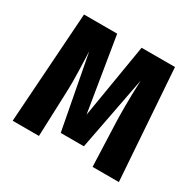

<svg xmlns="http://www.w3.org/2000/svg" viewBox="-122 -664 811 797"><g transform="rotate(30 283.5 -265.0)"><path d="M538 0H412L404 -211Q403 -236 403 -282Q403 -343 406 -410L338 -56H227L160 -409Q164 -307 164 -268Q164 -231 163 -212L155 0H29L65 -530H224L282 -175L341 -530H501Z"/></g></svg>

Font: Fira Sans Extra Condensed SemiBold
Style: Regular
Weight: 600
Width: 1
Designer: Carrois Corporate & Edenspiekermann AG
Foundry: Carrois Corporate GbR & Edenspiekermann AG
Version: Version 4.203